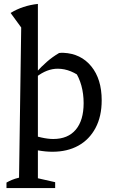

<svg xmlns="http://www.w3.org/2000/svg" viewBox="-20 -764 577 978"><path d="M13 194V166Q25 159 40.5 152.5Q56 146 77 141L88 -624L34 -698Q65 -717 100 -728.5Q135 -740 173 -744V144L261 164V194ZM97 -18 115 -87Q157 -71 191 -63.5Q225 -56 251 -56Q326 -56 366 -103.5Q406 -151 406 -239Q406 -286 394.5 -328Q383 -370 359 -406L406 -360Q342 -414 274 -414Q219 -414 165 -372L164 -395Q190 -424 218.5 -449Q247 -474 281 -494Q286 -495 292 -495Q298 -495 303 -495Q392 -491 445 -426Q498 -361 498 -253Q498 -171 466.5 -112Q435 -53 379 -22Q323 9 247 9Q178 9 97 -18Z"/></svg>

Font: Piazzolla 24pt Medium
Style: Regular
Weight: 500
Designer: Juan Pablo del Peral
Foundry: Huerta Tipografica
Version: Version 2.005